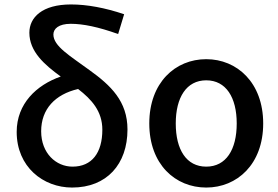

<svg xmlns="http://www.w3.org/2000/svg" viewBox="-20 -830 1251 863"><path d="M304 13C460 13 553 -92 553 -248C553 -375 478 -446 382 -515C295 -579 220 -622 220 -675C220 -701 244 -723 298 -723C353 -723 422 -709 511 -677L538 -766C452 -795 371 -810 299 -810C170 -810 112 -752 112 -683C112 -598 180 -539 253 -486C144 -448 55 -364 55 -237C55 -80 174 13 304 13ZM165 -240C165 -340 228 -406 331 -430C392 -383 440 -330 440 -247C440 -143 393 -81 306 -81C232 -81 165 -141 165 -240Z M907 13C1045 13 1163 -91 1163 -275C1163 -459 1045 -564 907 -564C768 -564 651 -459 651 -275C651 -91 768 13 907 13ZM907 -81C818 -81 770 -157 770 -275C770 -392 818 -469 907 -469C996 -469 1044 -392 1044 -275C1044 -157 996 -81 907 -81Z"/></svg>

Font: Source Han Sans JP Medium
Style: Regular
Weight: 500
Designer: Ryoko NISHIZUKA 西塚涼子 (kana, bopomofo & ideographs); Paul D. Hunt (Latin, Greek & Cyrillic); Sandoll Communications 산돌커뮤니
Foundry: Adobe
Version: Version 2.002;hotconv 1.0.116;makeotfexe 2.5.65601